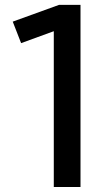

<svg xmlns="http://www.w3.org/2000/svg" viewBox="-20 -752 428 772"><path d="M303.7 0H196.3V-626.5L64.9 -578.6L31.2 -665L217.3 -732.4H303.7Z"/></svg>

Font: Kumbh Sans Medium
Style: Regular
Weight: 500
Version: Version 1.005